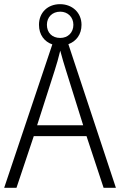

<svg xmlns="http://www.w3.org/2000/svg" viewBox="-20 -952 577 921"><path d="M477 -51H536L308 -740C346 -754 371 -787 371 -833C371 -892 326 -932 268 -932C210 -932 167 -893 167 -833C167 -785 193 -752 231 -739L0 -51H59L142 -299H395ZM269 -770C229 -770 205 -796 205 -833C205 -870 231 -896 269 -896C305 -896 332 -870 332 -833C332 -796 306 -770 269 -770ZM297 -613 379 -351H158L242 -613C251 -641 261 -675 269 -709C277 -678 289 -638 297 -613Z"/></svg>

Font: Noto Sans Tamil UI SemiCondensed Light
Style: Regular
Weight: 300
Width: 4
Designer: Jelle Bosma - Monotype Design Team
Foundry: Monotype Imaging Inc.
Version: Version 2.004